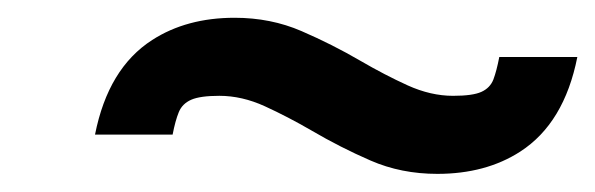

<svg xmlns="http://www.w3.org/2000/svg" viewBox="-20 -369 666 215"><path d="M469.7 -174.3Q429.2 -174.3 395 -189.2Q360.8 -204.1 329.1 -222.7Q302.2 -238.3 276.6 -250Q251 -261.7 225.6 -261.7Q204.1 -261.7 194.1 -257.3Q184.1 -252.9 180.2 -243.4Q176.3 -233.9 173.3 -218.3H86.4Q101.1 -292.5 150.4 -324.2Q189 -349.1 242.7 -349.1Q283.2 -349.1 317.6 -334.2Q352.1 -319.3 383.8 -300.8Q410.6 -285.2 436.5 -273.4Q462.4 -261.7 487.3 -261.7Q509.3 -261.7 519 -266.1Q528.8 -270.5 532.5 -280Q536.1 -289.6 539.1 -305.2H626.5Q611.8 -231 562.5 -199.2Q523.9 -174.3 469.7 -174.3Z"/></svg>

Font: Qaz
Style: Italic
Weight: 400
Italic angle: -11.25°
Designer: GGBotNet
Foundry: f0n7
Version: 0.70